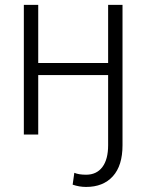

<svg xmlns="http://www.w3.org/2000/svg" viewBox="-20 -548 597 782"><path d="M135.7 -528.3V-291.5H420.4V-528.3H479V43.5Q479 126.5 439.7 169.9Q400.4 213.4 330.6 213.4Q302.7 213.4 275.9 204.1L282.7 155.8Q300.8 163.6 330.6 163.6Q373.5 163.6 397 132.3Q420.4 101.1 420.4 43.5V-242.2H135.7V0H77.1V-528.3Z"/></svg>

Font: RobotoInd Light
Style: Regular
Weight: 300
Designer: Google
Version: Version 2.001151; 2014